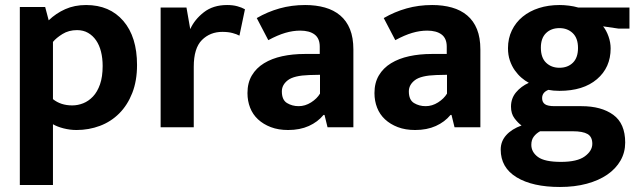

<svg xmlns="http://www.w3.org/2000/svg" viewBox="-20 -507 2556 765"><path d="M285 11Q259 11 233.5 4.5Q208 -2 191 -12V230H59V-479H160L174 -426Q203 -454 240 -470.5Q277 -487 323 -487Q417 -487 471.5 -423.5Q526 -360 526 -248Q526 -185 507 -136.5Q488 -88 455 -55Q422 -22 378 -5.5Q334 11 285 11ZM287 -387Q254 -387 229 -371.5Q204 -356 191 -340V-112Q222 -87 268 -87Q290 -87 311.5 -95.5Q333 -104 350.5 -122.5Q368 -141 378.5 -171Q389 -201 389 -244Q389 -275 382.5 -301Q376 -327 363 -346Q350 -365 331 -376Q312 -387 287 -387Z M620 0V-477H723L738 -391Q755 -429 792 -458Q829 -487 885 -487Q908 -487 926 -482Q944 -477 956 -470L934 -365Q923 -371 906 -375.5Q889 -380 866 -380Q817 -380 784.5 -347.5Q752 -315 752 -241V0Z M1003 -435Q1046 -460 1094 -473.5Q1142 -487 1196 -487Q1239 -487 1274.5 -477Q1310 -467 1335.5 -445.5Q1361 -424 1374.5 -390.5Q1388 -357 1388 -310V0H1285L1273 -49H1269Q1246 -21 1210.5 -5Q1175 11 1128 11Q1089 11 1059 -0.5Q1029 -12 1008 -31.5Q987 -51 976.5 -78Q966 -105 966 -136Q966 -177 983.5 -206.5Q1001 -236 1032 -255Q1063 -274 1104.5 -283Q1146 -292 1194 -292H1254V-321Q1254 -354 1233.5 -369.5Q1213 -385 1176 -385Q1147 -385 1116.5 -376Q1086 -367 1049 -347ZM1255 -209 1212 -208Q1151 -206 1127 -187.5Q1103 -169 1103 -143Q1103 -109 1123.5 -96.5Q1144 -84 1170 -84Q1196 -84 1219.5 -99Q1243 -114 1255 -134Z M1509 -435Q1552 -460 1600 -473.5Q1648 -487 1702 -487Q1745 -487 1780.5 -477Q1816 -467 1841.5 -445.5Q1867 -424 1880.5 -390.5Q1894 -357 1894 -310V0H1791L1779 -49H1775Q1752 -21 1716.5 -5Q1681 11 1634 11Q1595 11 1565 -0.5Q1535 -12 1514 -31.5Q1493 -51 1482.5 -78Q1472 -105 1472 -136Q1472 -177 1489.5 -206.5Q1507 -236 1538 -255Q1569 -274 1610.5 -283Q1652 -292 1700 -292H1760V-321Q1760 -354 1739.5 -369.5Q1719 -385 1682 -385Q1653 -385 1622.5 -376Q1592 -367 1555 -347ZM1761 -209 1718 -208Q1657 -206 1633 -187.5Q1609 -169 1609 -143Q1609 -109 1629.5 -96.5Q1650 -84 1676 -84Q1702 -84 1725.5 -99Q1749 -114 1761 -134Z M2004 -315Q2004 -354 2019.5 -386Q2035 -418 2062.5 -440.5Q2090 -463 2127.5 -475Q2165 -487 2210 -487Q2227 -487 2247 -484.5Q2267 -482 2284 -477H2488V-393H2445L2383 -402Q2396 -386 2404.5 -362Q2413 -338 2413 -314Q2413 -238 2358.5 -191.5Q2304 -145 2209 -145Q2184 -145 2165 -149Q2140 -139 2140 -116Q2140 -100 2151 -92Q2162 -84 2190 -84H2297Q2376 -84 2423.5 -49.5Q2471 -15 2471 61Q2471 100 2452.5 132.5Q2434 165 2400 188.5Q2366 212 2318 225Q2270 238 2211 238Q2102 238 2038.5 199.5Q1975 161 1975 89Q1975 56 1997 31.5Q2019 7 2058 -7Q2044 -17 2030 -35.5Q2016 -54 2016 -82Q2016 -115 2036 -139Q2056 -163 2087 -177Q2072 -185 2057.5 -197.5Q2043 -210 2031 -227Q2019 -244 2011.5 -266Q2004 -288 2004 -315ZM2132 16Q2117 24 2107 37Q2097 50 2097 70Q2097 99 2123.5 118.5Q2150 138 2215 138Q2280 138 2310 116Q2340 94 2340 66Q2340 38 2321 27Q2302 16 2262 16ZM2283 -316Q2283 -355 2262 -375Q2241 -395 2209 -395Q2176 -395 2155.5 -375Q2135 -355 2135 -317Q2135 -277 2156 -257Q2177 -237 2209 -237Q2242 -237 2262.5 -257Q2283 -277 2283 -316Z"/></svg>

Font: Mukta Vaani
Style: Bold
Weight: 700
Designer: Noopur Datye, Girish Dalvi, Yashodeep Gholap, Pallavi Karambelkar
Foundry: Ek Type
Version: Version 2.538;PS 1.000;hotconv 16.6.51;makeotf.lib2.5.65220;